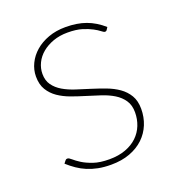

<svg xmlns="http://www.w3.org/2000/svg" viewBox="-100 -583 621 674"><g transform="rotate(-20 210.5 -246.5)"><path d="M350 -442.5Q347.5 -438 342.5 -438Q338 -438 329.8 -444.8Q321.5 -451.5 307 -459.2Q292.5 -467 270.8 -473.8Q249 -480.5 217 -480.5Q187.5 -480.5 163.2 -471.8Q139 -463 121.5 -448.5Q104 -434 94.5 -414.5Q85 -395 85 -374Q85 -349 97.2 -332Q109.5 -315 129.5 -303.2Q149.5 -291.5 175 -283.2Q200.5 -275 227 -266.8Q253.5 -258.5 279 -249Q304.5 -239.5 324.5 -225.5Q344.5 -211.5 356.8 -191Q369 -170.5 369 -140.5Q369 -109.5 358 -82.5Q347 -55.5 325.8 -35.2Q304.5 -15 273.8 -3.5Q243 8 203.5 8Q177 8 155.5 3.8Q134 -0.5 115.5 -8.2Q97 -16 81 -27Q65 -38 50 -51.5L56.5 -60Q58.5 -62.5 60.2 -63.8Q62 -65 66 -65Q71 -65 80.2 -56.8Q89.5 -48.5 105.2 -38.5Q121 -28.5 145 -20.2Q169 -12 204 -12Q238.5 -12 264.8 -21.8Q291 -31.5 308.8 -48.5Q326.5 -65.5 335.5 -88.2Q344.5 -111 344.5 -136.5Q344.5 -163.5 332.2 -181.5Q320 -199.5 300 -211.8Q280 -224 254.5 -232.5Q229 -241 202.5 -249Q176 -257 150.5 -266.2Q125 -275.5 105 -289.2Q85 -303 72.8 -323Q60.5 -343 60.5 -373Q60.5 -398 71.8 -421.2Q83 -444.5 103.5 -462.2Q124 -480 152.8 -490.5Q181.5 -501 217 -501Q260 -501 293 -489Q326 -477 355.5 -451Z"/></g></svg>

Font: Lato Thin
Style: Regular
Weight: 200
Designer: Lukasz Dziedzic
Foundry: tyPoland Lukasz Dziedzic
Version: Version 2.007; 2014-02-27